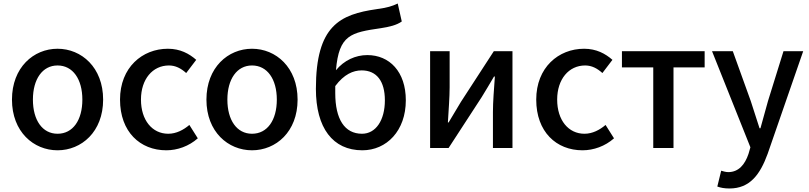

<svg xmlns="http://www.w3.org/2000/svg" viewBox="-20 -841 4597 1091"><path d="M307 13C443 13 566 -92 566 -275C566 -458 443 -564 307 -564C171 -564 48 -458 48 -275C48 -92 171 13 307 13ZM307 -81C221 -81 167 -158 167 -275C167 -391 221 -469 307 -469C394 -469 448 -391 448 -275C448 -158 394 -81 307 -81Z M925 13C988 13 1053 -10 1104 -55L1056 -131C1023 -103 982 -81 936 -81C845 -81 781 -158 781 -275C781 -391 847 -469 940 -469C977 -469 1008 -453 1038 -426L1095 -501C1055 -536 1004 -564 934 -564C789 -564 662 -458 662 -275C662 -92 776 13 925 13Z M1412 13C1548 13 1671 -92 1671 -275C1671 -458 1548 -564 1412 -564C1276 -564 1153 -458 1153 -275C1153 -92 1276 13 1412 13ZM1412 -81C1326 -81 1272 -158 1272 -275C1272 -391 1326 -469 1412 -469C1499 -469 1553 -391 1553 -275C1553 -158 1499 -81 1412 -81Z M1885 -312C1885 -326 1885 -339 1885 -352C1935 -419 1987 -441 2035 -441C2120 -441 2167 -380 2167 -271C2167 -157 2115 -81 2037 -81C1938 -81 1885 -164 1885 -312ZM2039 13C2177 13 2286 -98 2286 -271C2286 -434 2193 -528 2067 -528C2000 -528 1935 -498 1889 -442C1906 -644 1974 -656 2145 -681C2191 -688 2234 -698 2263 -719L2240 -821C2206 -805 2183 -798 2120 -789C1912 -759 1775 -696 1775 -336C1775 -114 1871 13 2039 13Z M2424 0H2529L2717 -289C2737 -321 2767 -372 2787 -406H2792C2787 -335 2781 -262 2781 -205V0H2892V-550H2786L2599 -262C2580 -229 2548 -178 2529 -145H2525C2529 -215 2535 -288 2535 -345V-550H2424Z M3290 13C3353 13 3418 -10 3469 -55L3421 -131C3388 -103 3347 -81 3301 -81C3210 -81 3146 -158 3146 -275C3146 -391 3212 -469 3305 -469C3342 -469 3373 -453 3403 -426L3460 -501C3420 -536 3369 -564 3299 -564C3154 -564 3027 -458 3027 -275C3027 -92 3141 13 3290 13Z M3692 0H3807V-458H3984V-550H3514V-458H3692Z M4125 230C4241 230 4299 151 4342 33L4544 -550H4432L4344 -267C4330 -217 4315 -162 4301 -112H4296C4279 -163 4262 -218 4246 -267L4144 -550H4026L4244 -4L4233 34C4213 93 4178 137 4118 137C4104 137 4088 132 4078 129L4056 219C4075 226 4097 230 4125 230Z"/></svg>

Font: Source Han Sans JP Medium
Style: Regular
Weight: 500
Designer: Ryoko NISHIZUKA 西塚涼子 (kana, bopomofo & ideographs); Paul D. Hunt (Latin, Greek & Cyrillic); Sandoll Communications 산돌커뮤니
Foundry: Adobe
Version: Version 2.002;hotconv 1.0.116;makeotfexe 2.5.65601